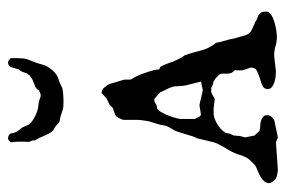

<svg xmlns="http://www.w3.org/2000/svg" viewBox="-136 -570 710 477"><g transform="rotate(-90 218.5 -331.0)"><path d="M289.6 -64Q289.1 -64.5 288.1 -67.1Q287.1 -69.8 286.1 -72.8Q285.2 -75.7 284.4 -78.1Q283.7 -80.6 283.7 -81.1Q282.7 -82.5 282.7 -85.2Q282.7 -87.9 282.7 -91.3Q282.7 -94.2 282.7 -97.2Q282.7 -100.1 283.7 -101.6Q276.9 -107.9 275.6 -113Q274.4 -118.2 274.4 -125V-135.3Q274.4 -136.2 273.4 -138.2Q272.5 -140.1 272 -141.1Q270.5 -142.1 266.4 -146.5Q262.2 -150.9 259.8 -151.9Q255.9 -155.3 250 -156.2Q244.1 -157.2 239.7 -160.6Q238.8 -160.6 235.1 -160.6Q231.4 -160.6 230.5 -161.1Q227.1 -160.2 222.4 -158Q217.8 -155.8 216.8 -154.8L211.9 -151.9L188 -154.8H176.3Q169.9 -154.8 163.1 -152.3Q156.2 -149.9 149.7 -146Q143.1 -142.1 137.5 -137Q131.8 -131.8 128.4 -126.5Q127.4 -125.5 126.5 -120.6Q125.5 -115.7 125.5 -114.7Q124.5 -111.8 122.6 -108.6Q120.6 -105.5 120.6 -101.6L119.6 -89.4L116.2 -76.7L120.6 -54.2Q120.6 -53.2 122.1 -51.8Q123.5 -50.3 125.5 -48.3Q130.9 -43 130.9 -42Q130.9 -41.5 132.6 -41Q134.3 -40.5 136.2 -40Q138.2 -39.6 140.1 -39.3Q142.1 -39.1 142.6 -39.1Q145.5 -39.1 150.4 -38.6Q155.3 -38.1 159.9 -36.1Q164.6 -34.2 168 -31Q171.4 -27.8 171.4 -22Q171.4 -16.1 167 -10.7Q162.6 -5.4 156.2 -3.4Q153.8 -2.9 148.4 -2Q143.1 -1 136.7 0.5Q130.4 2 124.5 3.2Q118.7 4.4 116.2 4.9L104.5 0L33.7 4.9Q27.3 3.9 22.7 2.9Q18.1 2 14.4 0Q10.7 -2 8.1 -5.4Q5.4 -8.8 2.4 -15.1Q2.4 -23.9 7.6 -29.5Q12.7 -35.2 20 -39.1Q27.3 -43 35.2 -46.1Q43 -49.3 47.9 -52.2Q47.9 -53.2 49.1 -54Q50.3 -54.7 51.3 -55.7Q55.7 -60.1 60.8 -65.9Q65.9 -71.8 68.4 -78.6Q68.8 -79.1 69.8 -81.5Q70.8 -84 71.8 -86.9Q72.8 -89.8 73.5 -92.3Q74.2 -94.7 74.2 -95.2Q79.6 -109.4 86.9 -120.8Q94.2 -132.3 99.6 -143.6Q100.1 -144 101.1 -146.5Q102.1 -148.9 103 -151.9Q104 -154.8 104.7 -157.2Q105.5 -159.7 105.5 -160.6L113.8 -195.3Q114.3 -195.8 115.2 -198Q116.2 -200.2 117.2 -202.6Q118.2 -205.1 118.9 -207Q119.6 -209 119.6 -209.5L128.4 -238.3Q131.3 -249 136 -256.1Q140.6 -263.2 145 -272.9L147.5 -287.1Q148.4 -289.1 149.4 -293.7Q150.4 -298.3 150.9 -298.8L156.2 -315.9Q156.2 -317.9 157 -321.3Q157.7 -324.7 158.2 -328.6Q158.7 -332.5 159.2 -336.2Q159.7 -339.8 159.7 -341.3V-378.4Q159.7 -379.9 160.9 -382.8Q162.1 -385.7 163.6 -388.9Q165 -392.1 167 -394.8Q168.9 -397.5 171.4 -398.9L188 -404.8Q189.5 -404.8 192.6 -408.4Q195.8 -412.1 196.8 -413.1L213.4 -420.9L226.1 -433.1Q234.4 -433.1 240 -426.5Q245.6 -419.9 249 -413.1Q249.5 -410.6 251.2 -405.3Q252.9 -399.9 254.6 -393.8Q256.3 -387.7 258.1 -382.3Q259.8 -377 259.8 -375V-360.8Q260.7 -359.9 261.7 -357.9Q262.7 -356 263.2 -355Q270 -343.8 274.9 -329.8Q279.8 -315.9 283.7 -301.8Q284.7 -292 284.9 -290.5Q285.2 -289.1 286.1 -289.1Q290.5 -289.1 292.7 -284.9Q294.9 -280.8 297.4 -275.4L303.2 -259.3Q303.2 -257.8 304.7 -254.6Q306.2 -251.5 308.1 -247.6Q310.1 -243.7 311.8 -240Q313.5 -236.3 314 -234.9Q314.5 -234.4 317.4 -230.5Q318.8 -228.5 319.8 -227.1Q320.3 -226.1 321.8 -221.9Q323.2 -217.8 324.7 -212.9Q326.2 -208 327.4 -203.9Q328.6 -199.7 328.6 -198.7Q331.1 -189 334.2 -179Q337.4 -168.9 342.8 -160.6Q342.8 -159.2 346.7 -154.5Q350.6 -149.9 351.1 -148.4L354 -135.3Q356 -127 357.9 -121.6Q359.9 -116.2 360.4 -110.8Q360.4 -109.4 361.6 -105Q362.8 -100.6 364.3 -95.5Q365.7 -90.3 366.9 -86.2Q368.2 -82 368.2 -81.1Q369.1 -75.7 373 -69.3Q377 -63 380.9 -61.5Q381.3 -61 384.5 -59.6Q387.7 -58.1 391.4 -56.4Q395 -54.7 398.2 -53.2Q401.4 -51.8 401.9 -51.8Q407.7 -47.9 412.8 -46.1Q418 -44.4 421.4 -42.2Q424.8 -40 426.8 -36.1Q428.7 -32.2 428.7 -24.4Q428.7 -17.1 420.9 -12Q413.1 -6.8 402.6 -3.7Q392.1 -0.5 381.6 1Q371.1 2.4 366.2 2.4Q353.5 2.4 343 -1Q332.5 -4.4 318.4 -4.4L280.3 0Q275.4 0 268.1 -0.7Q260.7 -1.5 253.7 -3.7Q246.6 -5.9 241.5 -9.8Q236.3 -13.7 236.3 -20.5Q236.3 -29.8 244.6 -33.4Q252.9 -37.1 262.9 -40Q272.9 -43 281.2 -47.1Q289.6 -51.3 289.6 -61.5ZM196.8 -189.9Q197.3 -189.9 200.4 -189.2Q203.6 -188.5 207.8 -187.5Q211.9 -186.5 216.1 -185.5Q220.2 -184.6 222.7 -184.1L233.9 -181.6Q234.4 -182.1 237.8 -182.6Q241.2 -183.1 245.1 -184.1L254.9 -186L245.6 -223.1Q244.6 -227.5 243.9 -235.1Q243.2 -242.7 243.2 -245.1Q243.2 -251.5 241.9 -256.1Q240.7 -260.7 238.8 -265.1Q236.8 -269.5 234.4 -274.2Q231.9 -278.8 229.5 -284.7Q228.5 -288.1 222.9 -292.5Q217.3 -296.9 213.4 -300.8Q211.9 -302.2 208.5 -302.2Q204.1 -302.2 199.7 -298.8Q195.3 -295.4 189.9 -295.4Q185.5 -295.4 180.9 -288.1Q176.3 -280.8 172.1 -271.2Q168 -261.7 165.3 -252.2Q162.6 -242.7 162.1 -238.3V-201.2Q163.1 -199.7 165 -195.3Q167 -190.9 168 -189.9Q168.9 -189 169.9 -187.7Q170.9 -186.5 172.9 -186.5Q173.8 -186.5 177.5 -187Q181.2 -187.5 185.1 -188.2Q189 -189 192.4 -189.5Q195.8 -189.9 196.8 -189.9ZM201.7 -527.8Q197.8 -527.8 193.8 -528.1Q189.9 -528.3 186.5 -529.3Q186.5 -529.3 183.1 -530.3Q179.7 -531.2 176 -532.5Q172.4 -533.7 169.4 -534.7Q166.5 -535.6 166.5 -535.6L160.2 -536.6Q153.3 -537.6 149.2 -542.2Q145 -546.9 141.6 -548.8L133.8 -553.2Q128.9 -557.6 126 -563.2Q123 -568.8 120.6 -574.7Q118.2 -580.6 115.5 -586.7Q112.8 -592.8 108.9 -598.1L108.4 -605.5L106 -610.4Q105 -613.3 105 -616.7L105.5 -622.6V-641.1Q105.5 -645 105 -649.9Q104.5 -654.8 104 -658.7Q108.4 -665.5 114.7 -665.5Q121.6 -665.5 126 -658.7Q127 -652.3 128.9 -647Q130.9 -641.6 136 -636.2Q141.1 -630.9 143.1 -625.5L143.6 -624L144 -622.6Q145.5 -618.7 147.5 -615Q149.4 -611.3 153.3 -607.9Q160.2 -602.5 169.9 -597.7Q179.7 -592.8 188 -591.3Q193.8 -590.3 198.2 -589.8Q202.6 -589.4 208 -587.9Q211.9 -586.9 214.6 -585.7Q217.3 -584.5 220.7 -584.5Q224.1 -584.5 225.6 -585.4Q229.5 -587.4 231 -587.9Q232.4 -588.4 233.4 -588.4L234.4 -590.3Q234.9 -591.3 235.4 -592.8L240.7 -597.2L261.2 -605.5L263.7 -607.4L270 -611.8Q271.5 -613.3 271.5 -614.3L272.9 -615.7Q275.9 -618.7 277.6 -625.5Q279.3 -632.3 283.7 -637.2L285.6 -639.2L286.1 -643.1L291 -658.7Q295.4 -665.5 301.8 -665.5Q305.7 -665.5 308.1 -663.3Q310.5 -661.1 313 -658.7V-642.6Q313 -637.2 312.5 -630.9Q312 -624.5 311 -620.1Q308.6 -612.8 305.2 -604.7Q301.8 -596.7 300.3 -591.3Q297.9 -584 296.4 -578.1Q294.9 -572.3 291.5 -566.9Q285.2 -556.6 277.3 -549.6Q269.5 -542.5 259.3 -539.6Q250.5 -537.1 244.4 -533.4Q238.3 -529.8 226.6 -528.8Q221.7 -528.3 216.8 -528.1Q211.9 -527.8 208 -527.8Z"/></g></svg>

Font: IM FELL English SC
Style: Regular
Weight: 400
Designer: Igino Marini
Foundry: Igino Marini
Version: 3.00